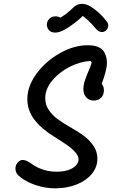

<svg xmlns="http://www.w3.org/2000/svg" viewBox="-20 -981 660 1015"><path d="M78.7 -52.2Q64 -65.3 61.9 -84.6Q59.8 -103.8 71.8 -119.8Q85 -137 102.8 -135.2Q120.7 -133.5 141.2 -119.2Q169.3 -97.5 204.2 -85.4Q239 -73.3 279.8 -73.3Q315.7 -73.3 341.8 -82.3Q367.8 -91.3 381.6 -106.2Q395.3 -121 395.3 -137.8Q395.3 -155.8 379.3 -174.7Q363.3 -193.5 338.9 -210.9Q314.5 -228.3 275.7 -252.7L266.5 -258.3Q198.2 -300.5 161.3 -349.2Q124.5 -397.8 124.5 -457.5Q124.5 -525.3 173.2 -591.6Q221.8 -657.8 296.4 -699.8Q371 -741.8 443 -741.8Q511 -741.8 531.4 -704.8Q551.8 -667.7 542.1 -619.2Q532.3 -570.7 507.5 -514.7Q506.3 -511.8 505.7 -510.6Q505 -509.3 503.8 -506.5L497.8 -546.7Q512 -546.7 520.6 -534.3Q529.2 -522 529.2 -503.2Q529.2 -487 522.1 -474.7Q515 -462.3 503 -455.8Q491 -449.3 476 -449.3Q460.3 -449.3 447.8 -456.8Q435.2 -464.2 427.9 -478.1Q420.7 -492 420.7 -511Q420.7 -527.2 425.8 -545.5Q431 -563.8 441 -588.5Q449.8 -610 455.8 -624.4Q461.8 -638.8 464.8 -649.5L458.2 -659Q403.8 -655.8 348 -627.5Q292.2 -599.2 255.7 -554.8Q219.2 -510.3 219.2 -461.7Q219.2 -428.3 236.9 -401.2Q254.7 -374.2 281.8 -353.5Q309 -332.8 347.8 -310.8Q393.5 -285.3 424.8 -261.7Q456.2 -238 475.5 -208.1Q494.8 -178.2 494.8 -142Q494.8 -97.2 465.2 -61.4Q435.5 -25.7 384.8 -5.6Q334 14.5 273.2 14.5Q231 14.5 193 4.6Q155 -5.3 126 -20.5Q97 -35.7 78.7 -52.2ZM238.8 -879.7Q249.5 -891.3 264.6 -893.8Q279.7 -896.3 293.2 -890.8Q306.7 -885.3 312.5 -874.3L276.3 -875.2Q303 -888.2 324.7 -904.2Q346.3 -920.2 369.8 -943.3Q388 -960.2 412.2 -960.5Q436.3 -960.8 459.2 -946.7Q485.2 -929.7 505 -911.4Q524.8 -893.2 543 -869.2Q553.8 -855.5 552.2 -842.1Q550.5 -828.7 539.5 -819.3Q528.2 -810 514.2 -812Q500.2 -814 487.8 -828.2Q465.3 -855.2 444.9 -874Q424.5 -892.8 394.7 -913.7L432 -911.3Q407.2 -884.5 375.4 -860.2Q343.7 -835.8 317.3 -822Q294.8 -810 274.8 -808.8Q254.8 -807.7 241.8 -818.5Q234 -825.2 230.2 -835.9Q226.3 -846.7 228.4 -858.4Q230.5 -870.2 238.8 -879.7Z"/></svg>

Font: Monaspace Radon Var
Style: Regular
Weight: 400
Designer: Riley Cran and the Lettermatic Team
Version: Version 1.000 (Monaspace Radon Var)